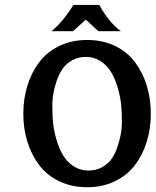

<svg xmlns="http://www.w3.org/2000/svg" viewBox="-20 -764 643 792"><path d="M212.9 -428.2Q195.8 -377 195.8 -330.6Q195.8 -284.2 199.5 -252.7Q203.1 -221.2 213.6 -185.8Q224.1 -150.4 240.2 -123.3Q256.3 -96.2 283.4 -78.4Q310.5 -60.5 343.8 -60.5Q377 -60.5 401.9 -74.7Q426.8 -88.9 441.7 -110.6Q456.5 -132.3 465.8 -162.1Q482.9 -214.4 482.9 -259.8Q482.9 -305.2 479.2 -336.7Q475.6 -368.2 465.1 -403.6Q454.6 -439 438.5 -466.3Q422.4 -493.7 395.3 -511.5Q368.2 -529.3 335.2 -529.3Q302.2 -529.3 277.3 -515.1Q252.4 -501 237.5 -479.2Q222.7 -457.5 212.9 -428.2ZM585.4 -410.6Q602.1 -356.4 602.1 -294.9Q602.1 -233.4 585.4 -179.4Q568.8 -125.5 536.9 -83.3Q504.9 -41 454.1 -16.4Q403.3 8.3 339.6 8.3Q275.9 8.3 224.9 -16.1Q173.8 -40.5 141.8 -82.8Q109.9 -125 93 -179.2Q76.2 -233.4 76.2 -294.9Q76.2 -356.4 93 -410.9Q109.9 -465.3 141.8 -507.6Q173.8 -549.8 224.9 -574.5Q275.9 -599.1 339.8 -599.1Q403.8 -599.1 454.6 -574.5Q505.4 -549.8 537.1 -507.3Q568.8 -464.8 585.4 -410.6ZM478.5 -635.3H385.7L334 -683.1L281.2 -635.3H192.4Q239.7 -673.8 282.7 -743.7H389.6Q428.2 -672.9 478.5 -635.3Z"/></svg>

Font: Rachana
Style: Bold
Weight: 700
Designer: Hussain KH
Foundry: Hussain KH, Rajeesh K Nambiar, Santhosh Thottingal, Swathanthra Malayalam Computing (http://smc.org.in)
Version: Version 7.0.0+20221109